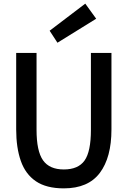

<svg xmlns="http://www.w3.org/2000/svg" viewBox="-20 -1026 702 1056"><path d="M331 10Q235 10 177.5 -29Q120 -68 94.5 -141Q69 -214 69 -314V-735H181V-312Q181 -195 216.5 -144.5Q252 -94 331 -94Q410 -94 445 -143Q480 -192 480 -312V-735H593V-314Q593 -160 529 -75Q465 10 331 10ZM296 -791 253 -857 449 -1006 509 -923Z"/></svg>

Font: Alata
Style: Regular
Weight: 400
Designer: Spyros Zevelakis, Eben Sorkin
Foundry: Spyros Zevelakis
Version: Version 1.005; ttfautohint (v1.8.4.7-5d5b)